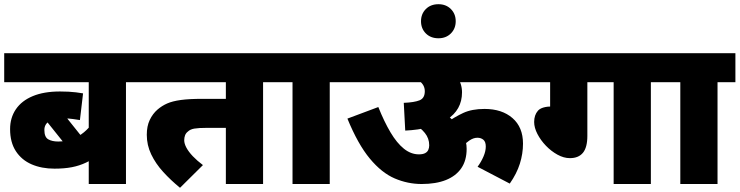

<svg xmlns="http://www.w3.org/2000/svg" viewBox="-20 -875 3517 913"><path d="M664 -484H579V0H402V-174L453 -140Q421 -117 389.5 -102Q358 -87 322 -80Q286 -73 239 -73Q178 -73 130.5 -93.5Q83 -114 55.5 -156Q28 -198 28 -261Q28 -315 55.5 -355.5Q83 -396 136 -418Q189 -440 265 -440Q287 -440 305.5 -439Q324 -438 341 -436Q358 -434 375 -431L360 -304Q346 -306 327 -309Q308 -312 282 -312Q236 -312 213.5 -298Q191 -284 191 -257Q191 -223 209.5 -212.5Q228 -202 257 -202Q302 -202 335 -218Q368 -234 391 -256.5Q414 -279 427 -300L402 -191V-484H0V-622H664ZM233 -395 405 -180 334 -133 146 -368Z M1231 -484V0H1054V-267H964Q924 -267 904 -263.5Q884 -260 873 -249Q864 -242 860 -231.5Q856 -221 856 -208Q856 -192 866.5 -172.5Q877 -153 897 -132Q917 -111 945 -90L836 18Q792 -18 756 -57.5Q720 -97 699 -141Q678 -185 678 -234Q678 -275 692 -304.5Q706 -334 729 -354Q750 -372 775 -383Q800 -394 839.5 -399.5Q879 -405 942 -405H1054V-484H649V-622H1316V-484Z M1548 -484V0H1371V-484H1301V-622H1633V-484Z M1618 -622H2508V-484H1618ZM1944 -619Q1977 -615 2017 -601.5Q2057 -588 2093.5 -565Q2130 -542 2153.5 -509.5Q2177 -477 2177 -436Q2177 -352 2104.5 -306Q2032 -260 1907 -254L1900 -386Q1950 -388 1975 -398Q2000 -408 2000 -441Q2000 -470 1975.5 -489Q1951 -508 1914 -521ZM2093 -336Q2123 -316 2147 -289Q2171 -262 2185 -231.5Q2199 -201 2199 -167Q2199 -112 2173.5 -75Q2148 -38 2100.5 -19Q2053 0 1985 0Q1919 0 1857 -26.5Q1795 -53 1738.5 -121Q1682 -189 1632 -311L1779 -366Q1807 -296 1837 -245.5Q1867 -195 1900.5 -168Q1934 -141 1972 -141Q1990 -141 2001 -146.5Q2012 -152 2016.5 -162Q2021 -172 2021 -184Q2021 -217 2000.5 -242.5Q1980 -268 1946 -288ZM2098 -288Q2142 -319 2183 -338Q2224 -357 2284 -357Q2367 -357 2417 -313.5Q2467 -270 2467 -192Q2467 -144 2452 -96.5Q2437 -49 2404 -2L2251 -82Q2268 -105 2279 -130.5Q2290 -156 2290 -178Q2290 -201 2278.5 -210.5Q2267 -220 2250 -220Q2231 -220 2211.5 -206.5Q2192 -193 2176 -176Z M1982 -774Q1982 -809 2005 -832Q2028 -855 2065 -855Q2101 -855 2124 -832Q2147 -809 2147 -774Q2147 -739 2124 -716Q2101 -693 2065 -693Q2028 -693 2005 -716Q1982 -739 1982 -774Z M2773 -484V-229Q2773 -174 2752 -148.5Q2731 -123 2690 -123Q2661 -123 2631 -139.5Q2601 -156 2576 -182Q2551 -208 2535.5 -238Q2520 -268 2520 -295Q2520 -328 2538 -348.5Q2556 -369 2609 -369L2596 -366V-484H2493V-622H3160V-484H3075V0H2898V-484Z M3392 -484V0H3215V-484H3145V-622H3477V-484Z"/></svg>

Font: Noto Sans Devanagari Black
Style: Regular
Weight: 900
Version: Version 2.003